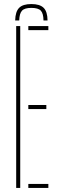

<svg xmlns="http://www.w3.org/2000/svg" viewBox="-20 -929 284 949"><path d="M135 -909Q177 -909 195.8 -890.2Q214.5 -871.5 215 -828H195Q194.5 -862.5 181.8 -876.2Q169 -890 135 -890Q101.5 -890 88.8 -876.2Q76 -862.5 75 -828H55Q56 -871.5 74.5 -890.2Q93 -909 135 -909ZM60 0V-800H80V0ZM120 0V-20H219V0ZM120 -390V-410H209V-390ZM120 -780V-800H219V-780Z"/></svg>

Font: Big Shoulders Stencil Display Thin Thin
Style: Regular
Weight: 250
Version: Version 2.001